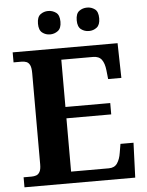

<svg xmlns="http://www.w3.org/2000/svg" viewBox="-60 -963 774 1012"><g transform="rotate(-5 326.5 -457.5)"><path d="M28 0V-53H70Q83.7 -53 95.2 -57Q106.7 -61.1 113.8 -74Q121 -87 121 -113V-596Q121 -624.9 114.3 -638.4Q107.6 -652 96.3 -656.5Q85 -661 70 -661H28V-714H583L587 -530H517L512 -577Q508 -614 493.5 -633.5Q479 -653 448 -653H280V-403H517V-343H280V-61H480Q510 -61 524.5 -82.5Q539 -104 544 -137L552 -184H621L614 0ZM439 -791Q415 -791 397 -804.8Q379 -818.6 379 -852.7Q379 -888 397 -901.5Q415 -915 439 -915Q462 -915 480 -901.7Q498 -888.4 498 -853Q498 -818.7 480 -804.8Q462 -791 439 -791ZM233 -791Q210 -791 192 -804.8Q174 -818.6 174 -852.7Q174 -888 192 -901.5Q210 -915 233 -915Q256 -915 274.5 -901.7Q293 -888.4 293 -853Q293 -818.7 274.5 -804.8Q256 -791 233 -791Z"/></g></svg>

Font: Noto Serif Kannada
Style: Regular
Weight: 400
Designer: Universal Thirst, Indian Type Foundry and the Monotype Design Team
Foundry: Monotype Imaging Inc.
Version: Version 2.003